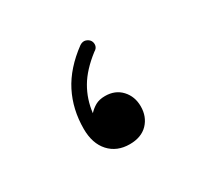

<svg xmlns="http://www.w3.org/2000/svg" viewBox="-70 -333 457 434"><g transform="rotate(-30 159.0 -116.0)"><path d="M160.6 10.7Q127.4 10.7 107.4 -11.2Q87.4 -33.2 87.4 -71.3Q87.4 -122.1 108.6 -163.8Q129.9 -205.6 175.8 -239.3Q184.1 -244.6 191.4 -242.2Q198.7 -239.7 202.1 -234.4Q205.6 -228.5 204.3 -221.7Q203.1 -214.8 195.3 -210.4Q160.6 -183.6 143.8 -154.8Q127 -126 123 -91.8Q130.4 -100.1 140.6 -106Q150.9 -111.8 166 -111.8Q192.4 -111.8 208.5 -94.5Q224.6 -77.1 224.6 -51.3Q224.6 -24.4 207.8 -6.8Q190.9 10.7 160.6 10.7Z"/></g></svg>

Font: Mikhak Light
Style: Regular
Weight: 300
Designer: Amin Abedi
Version: Version 3.3